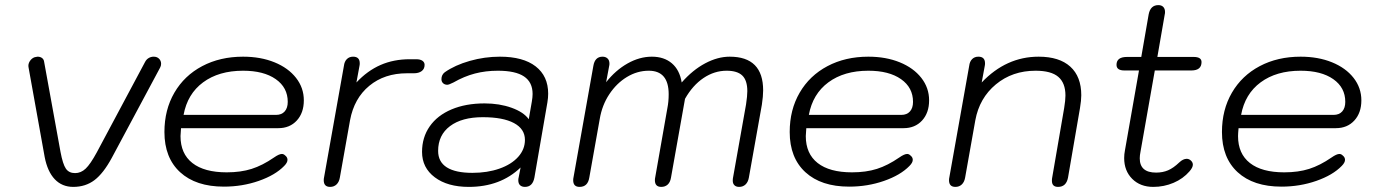

<svg xmlns="http://www.w3.org/2000/svg" viewBox="-20 -722 5390 752"><path d="M155 -107 92 -457Q89 -470 96.5 -482Q104 -494 116 -498Q124 -500 127 -500Q138 -500 145 -494.5Q152 -489 153 -479L217 -127Q226 -79 238 -61.5Q250 -44 274 -44Q297 -44 315.5 -61.5Q334 -79 359 -125L548 -479Q553 -489 562 -494.5Q571 -500 582 -500Q595 -500 603 -492Q611 -484 611 -472Q611 -464 607 -457L418 -104Q385 -43 350 -16.5Q315 10 267 10Q223 10 194.5 -20Q166 -50 155 -107Z M624 -205Q624 -292 663 -359Q702 -426 772 -463Q842 -500 932 -500Q1001 -500 1055 -478Q1109 -456 1139.5 -417Q1170 -378 1170 -329Q1170 -280 1142.5 -250Q1115 -220 1070 -220H689Q687 -198 687 -189Q687 -120 733.5 -83.5Q780 -47 868 -47Q923 -47 965.5 -60.5Q1008 -74 1053 -105Q1073 -119 1084 -119Q1091 -119 1097 -113Q1106 -106 1106 -96Q1106 -85 1093 -72Q1058 -36 993.5 -13.5Q929 9 857 9Q747 9 685.5 -47.5Q624 -104 624 -205ZM1061 -272Q1083 -272 1095 -285.5Q1107 -299 1107 -323Q1107 -379 1060 -412Q1013 -445 932 -445Q837 -445 775.5 -399.5Q714 -354 699 -272Z M1248 -16Q1248 -22 1249 -26L1327 -464Q1329 -481 1338.5 -490.5Q1348 -500 1363 -500Q1389 -500 1389 -474Q1389 -468 1388 -464L1376 -399Q1419 -445 1470.5 -467.5Q1522 -490 1585 -490H1610Q1626 -490 1634.5 -484Q1643 -478 1643 -468Q1643 -452 1631.5 -443.5Q1620 -435 1601 -435H1574Q1486 -435 1426.5 -386Q1367 -337 1351 -251L1311 -26Q1308 -9 1298 0.5Q1288 10 1273 10Q1248 10 1248 -16Z M1633 -127Q1633 -184 1663 -227Q1693 -270 1748.5 -293.5Q1804 -317 1878 -317Q1936 -317 1983.5 -300Q2031 -283 2051 -255L2063 -324Q2066 -341 2066 -354Q2066 -400 2032.5 -422.5Q1999 -445 1930 -445Q1882 -445 1840 -434Q1798 -423 1756 -399Q1738 -390 1732 -390Q1722 -390 1715.5 -396Q1709 -402 1709 -412Q1709 -429 1722 -439Q1762 -467 1820 -483.5Q1878 -500 1938 -500Q2029 -500 2078 -462Q2127 -424 2127 -355Q2127 -339 2124 -321L2073 -26Q2066 10 2036 10Q2024 10 2017 3.5Q2010 -3 2010 -16Q2010 -22 2011 -25L2019 -66Q1940 10 1816 10Q1733 10 1683 -27.5Q1633 -65 1633 -127ZM2036 -174Q2036 -217 1993 -240Q1950 -263 1871 -263Q1789 -263 1742.5 -228Q1696 -193 1696 -131Q1696 -88 1730 -66.5Q1764 -45 1830 -45Q1889 -45 1936 -61.5Q1983 -78 2009.5 -107.5Q2036 -137 2036 -174Z M2225 -16Q2225 -22 2226 -26L2304 -464Q2310 -500 2340 -500Q2352 -500 2359.5 -493Q2367 -486 2367 -473Q2367 -467 2366 -464L2354 -400Q2391 -447 2438 -473.5Q2485 -500 2533 -500Q2581 -500 2611.5 -474Q2642 -448 2650 -399Q2693 -448 2742 -474Q2791 -500 2838 -500Q2969 -500 2969 -368Q2969 -345 2964 -312L2913 -26Q2910 -9 2900 0.5Q2890 10 2875 10Q2863 10 2856.5 3.5Q2850 -3 2850 -14Q2850 -22 2851 -26L2902 -313Q2907 -346 2907 -365Q2907 -407 2887.5 -426Q2868 -445 2826 -445Q2778 -445 2735.5 -416.5Q2693 -388 2663 -335L2608 -26Q2605 -8 2595 1Q2585 10 2570 10Q2545 10 2545 -16Q2545 -22 2546 -26L2594 -299Q2599 -324 2599 -353Q2599 -445 2521 -445Q2476 -445 2435.5 -420.5Q2395 -396 2366.5 -353Q2338 -310 2329 -256L2288 -26Q2282 10 2250 10Q2225 10 2225 -16Z M3073 -205Q3073 -292 3112 -359Q3151 -426 3221 -463Q3291 -500 3381 -500Q3450 -500 3504 -478Q3558 -456 3588.5 -417Q3619 -378 3619 -329Q3619 -280 3591.5 -250Q3564 -220 3519 -220H3138Q3136 -198 3136 -189Q3136 -120 3182.5 -83.5Q3229 -47 3317 -47Q3372 -47 3414.5 -60.5Q3457 -74 3502 -105Q3522 -119 3533 -119Q3540 -119 3546 -113Q3555 -106 3555 -96Q3555 -85 3542 -72Q3507 -36 3442.5 -13.5Q3378 9 3306 9Q3196 9 3134.5 -47.5Q3073 -104 3073 -205ZM3510 -272Q3532 -272 3544 -285.5Q3556 -299 3556 -323Q3556 -379 3509 -412Q3462 -445 3381 -445Q3286 -445 3224.5 -399.5Q3163 -354 3148 -272Z M3697 -16Q3697 -22 3698 -26L3776 -464Q3778 -481 3787.5 -490.5Q3797 -500 3812 -500Q3838 -500 3838 -474Q3838 -468 3837 -464L3825 -399Q3921 -500 4048 -500Q4129 -500 4172 -461Q4215 -422 4215 -349Q4215 -329 4210 -299L4163 -26Q4156 10 4124 10Q4100 10 4100 -14Q4100 -22 4101 -26L4148 -299Q4153 -329 4153 -348Q4153 -397 4125 -421Q4097 -445 4036 -445Q3945 -445 3880.5 -391.5Q3816 -338 3800 -251L3760 -26Q3757 -9 3747 0.5Q3737 10 3722 10Q3697 10 3697 -16Z M4447 -128Q4444 -113 4444 -102Q4444 -46 4508 -46Q4534 -46 4555 -55Q4576 -64 4599 -86Q4614 -100 4628 -100Q4637 -100 4644.5 -93Q4652 -86 4652 -77Q4652 -66 4639 -51Q4614 -22 4576.5 -6Q4539 10 4497 10Q4446 10 4414.5 -21.5Q4383 -53 4383 -103Q4383 -118 4386 -133L4441 -446H4384Q4353 -446 4353 -468Q4353 -499 4394 -499H4450L4479 -666Q4486 -702 4517 -702Q4529 -702 4536 -695Q4543 -688 4543 -675Q4543 -669 4542 -666L4513 -499H4655Q4686 -499 4686 -479Q4686 -446 4646 -446H4503Z M4766 -205Q4766 -292 4805 -359Q4844 -426 4914 -463Q4984 -500 5074 -500Q5143 -500 5197 -478Q5251 -456 5281.5 -417Q5312 -378 5312 -329Q5312 -280 5284.5 -250Q5257 -220 5212 -220H4831Q4829 -198 4829 -189Q4829 -120 4875.5 -83.5Q4922 -47 5010 -47Q5065 -47 5107.5 -60.5Q5150 -74 5195 -105Q5215 -119 5226 -119Q5233 -119 5239 -113Q5248 -106 5248 -96Q5248 -85 5235 -72Q5200 -36 5135.5 -13.5Q5071 9 4999 9Q4889 9 4827.5 -47.5Q4766 -104 4766 -205ZM5203 -272Q5225 -272 5237 -285.5Q5249 -299 5249 -323Q5249 -379 5202 -412Q5155 -445 5074 -445Q4979 -445 4917.5 -399.5Q4856 -354 4841 -272Z"/></svg>

Font: Kodchasan Light
Style: Italic
Weight: 300
Italic angle: -10°
Version: Version 1.000; ttfautohint (v1.6)